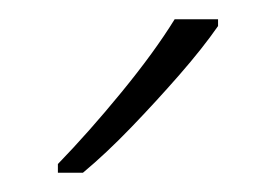

<svg xmlns="http://www.w3.org/2000/svg" viewBox="-20 -878 286 199"><path d="M206 -851Q190 -828 166 -800.5Q142 -773 116 -746Q90 -719 66 -699H40V-708Q72 -741 106 -782.5Q140 -824 161 -858H206Z"/></svg>

Font: Noto Sans Telugu UI SemiCondensed ExtraLight
Style: Regular
Weight: 200
Width: 4
Designer: Jelle Bosma - Monotype Design Team
Foundry: Monotype Imaging Inc.
Version: Version 2.005; ttfautohint (v1.8.4.7-5d5b)